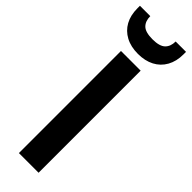

<svg xmlns="http://www.w3.org/2000/svg" viewBox="-326 -925 931 931"><g transform="rotate(45 139.0 -460.0)"><path d="M71 0V-700H206V0ZM139 -748Q90 -748 54.5 -767Q19 -786 0 -820.5Q-19 -855 -19 -903V-920H52Q52 -886 71 -867Q90 -848 139 -848Q187 -848 206.5 -867Q226 -886 226 -920H297V-902Q297 -855 277.5 -820Q258 -785 222.5 -766.5Q187 -748 139 -748Z"/></g></svg>

Font: DM Sans 12pt
Style: Bold
Weight: 700
Version: Version 4.004;gftools[0.9.30]